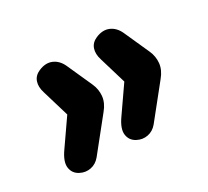

<svg xmlns="http://www.w3.org/2000/svg" viewBox="-87 -589 700 647"><g transform="rotate(-30 262.5 -265.5)"><path d="M62 -82Q40 -93 36.5 -117Q33 -141 57 -175L125 -273L94 -377Q86 -402 92.5 -421Q99 -440 120 -449Q148 -461 170.5 -451.5Q193 -442 205 -416L249 -318Q260 -294 257.5 -268.5Q255 -243 235 -219L138 -98Q123 -80 102 -76Q81 -72 62 -82ZM284 -82Q262 -93 258.5 -117Q255 -141 279 -175L347 -273L316 -377Q308 -402 314.5 -421Q321 -440 342 -449Q370 -461 392.5 -451.5Q415 -442 427 -416L471 -318Q482 -294 479.5 -268.5Q477 -243 457 -219L360 -98Q345 -80 324 -76Q303 -72 284 -82Z"/></g></svg>

Font: Nunito ExtraBold
Style: Italic
Weight: 800
Italic angle: -9°
Designer: Vernon Adams
Foundry: Vernon Adams
Version: Version 3.601; ttfautohint (v1.8.2.53-6de2)